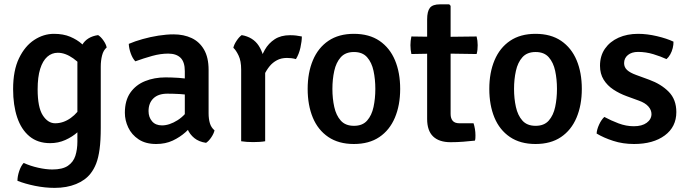

<svg xmlns="http://www.w3.org/2000/svg" viewBox="-20 -668 3252 908"><path d="M484.5 -443.5Q469 -430.5 462.8 -406Q456.5 -381.5 456.5 -353V-63.5Q456.5 -3.5 451 37.2Q445.5 78 434.8 105.5Q424 133 408 153Q383.5 184.5 339.5 202.5Q295.5 220.5 238.5 220.5Q192.5 220.5 145 210.8Q97.5 201 62.5 187Q62.5 166 70.8 141.2Q79 116.5 92 102.5Q123.5 117 160.5 125.2Q197.5 133.5 227.5 133.5Q275.5 133.5 301.2 116Q327 98.5 336.5 68.5Q346 38.5 346 1.5V-367Q346 -417.5 368.8 -456Q391.5 -494.5 444 -502Q457 -494 469.2 -476.5Q481.5 -459 484.5 -443.5ZM42 -246.5Q42 -335 70 -392.8Q98 -450.5 142 -479.2Q186 -508 235 -508Q279.5 -508 312 -494.2Q344.5 -480.5 367.5 -460Q390.5 -439.5 406 -418.5L390 -322.5Q363.5 -366 326 -392.2Q288.5 -418.5 253.5 -418.5Q225 -418.5 203.5 -399.5Q182 -380.5 170 -342.2Q158 -304 158 -245.5Q158 -160.5 182.2 -122.8Q206.5 -85 241 -85Q279.5 -85 314.5 -110Q349.5 -135 370 -175.5L387 -90.5Q373 -66.5 347.8 -43.8Q322.5 -21 289 -6Q255.5 9 217 9Q158.5 9 119.5 -23.2Q80.5 -55.5 61.2 -113Q42 -170.5 42 -246.5Z M570.5 -134.5Q570.5 -192.5 596.2 -229.5Q622 -266.5 665.8 -284.2Q709.5 -302 763 -302Q790 -302 825 -299.8Q860 -297.5 890 -291V-215.5Q864.5 -221.5 831.5 -223.2Q798.5 -225 771.5 -225Q728.5 -225 705.5 -202.8Q682.5 -180.5 682.5 -142.5Q682.5 -114 699 -94.5Q715.5 -75 746 -75Q781 -75 819.8 -99.5Q858.5 -124 885 -171L902 -88.5Q884 -67 857.8 -43.2Q831.5 -19.5 797 -3.2Q762.5 13 718.5 13Q668.5 13 635.5 -9Q602.5 -31 586.5 -65Q570.5 -99 570.5 -134.5ZM994.5 -51.5Q991 -36 979.2 -18.5Q967.5 -1 954.5 7.5Q920.5 2.5 899 -15Q877.5 -32.5 867 -57.2Q856.5 -82 854 -108V-331.5Q854 -375 833.8 -394.8Q813.5 -414.5 775.5 -414.5Q739 -414.5 699.5 -403.5Q660 -392.5 620 -378Q607 -391.5 598.5 -415Q590 -438.5 589 -460.5Q618 -473 654.5 -483.2Q691 -493.5 729.2 -499.5Q767.5 -505.5 801 -505.5Q849 -505.5 886.2 -488Q923.5 -470.5 945 -433.2Q966.5 -396 966.5 -337.5V-132.5Q966.5 -106 972.5 -85.5Q978.5 -65 994.5 -51.5Z M1407.5 -495.5Q1407.5 -473.5 1400.8 -442.8Q1394 -412 1379.5 -388.5Q1369 -391.5 1358.2 -392.8Q1347.5 -394 1337 -394Q1310 -394 1289.8 -383.2Q1269.5 -372.5 1255 -354.8Q1240.5 -337 1230 -314.8Q1219.5 -292.5 1212 -270L1196.5 -290Q1197.5 -326.5 1206 -363.8Q1214.5 -401 1232.2 -432.2Q1250 -463.5 1279.2 -482.5Q1308.5 -501.5 1351.5 -501.5Q1367 -501.5 1380 -500Q1393 -498.5 1407.5 -495.5ZM1083.5 -442Q1087 -457.5 1098.8 -475.2Q1110.5 -493 1123 -502Q1177 -492.5 1203.5 -451.8Q1230 -411 1234 -348.5V0Q1223 2 1208 3Q1193 4 1177.5 4Q1162.5 4 1147.5 3Q1132.5 2 1120.5 0V-339Q1120.5 -380 1108.2 -405.5Q1096 -431 1083.5 -442Z M1872.5 -247.5Q1872.5 -170.5 1847.5 -111.5Q1822.5 -52.5 1774 -19.8Q1725.5 13 1653.5 13Q1581.5 13 1532.5 -20.2Q1483.5 -53.5 1459.2 -112.2Q1435 -171 1435 -247.5Q1435 -324.5 1459.8 -383.2Q1484.5 -442 1533.2 -475Q1582 -508 1653.5 -508Q1726 -508 1774.8 -474.8Q1823.5 -441.5 1848 -383Q1872.5 -324.5 1872.5 -247.5ZM1552 -247.5Q1552 -202 1560.8 -162.2Q1569.5 -122.5 1591.5 -97.8Q1613.5 -73 1654 -73Q1694.5 -73 1716.2 -97.8Q1738 -122.5 1746.5 -162.2Q1755 -202 1755 -247.5Q1755 -293 1746.5 -332.8Q1738 -372.5 1716.2 -397.2Q1694.5 -422 1654 -422Q1613.5 -422 1591.5 -397.2Q1569.5 -372.5 1560.8 -332.8Q1552 -293 1552 -247.5Z M2000 -576Q2000 -614 2013 -630.8Q2026 -647.5 2061 -647.5H2104.5L2111 -640.5V-129Q2111 -108.5 2120.8 -96.8Q2130.5 -85 2153 -85H2219.5Q2223.5 -73 2226 -58Q2228.5 -43 2228.5 -28.5Q2228.5 -22 2228.2 -15.5Q2228 -9 2226 -3Q2200.5 0 2170.8 2.2Q2141 4.5 2111 4.5Q2056.5 4.5 2028.2 -22.8Q2000 -50 2000 -105.5ZM2234 -495.5Q2239 -475.5 2239 -454.5Q2239 -443.5 2238 -433.2Q2237 -423 2234 -412.5L2065.5 -415L1925.5 -412.5Q1921 -433 1921 -454.5Q1921 -474.5 1925.5 -495.5L2067.5 -493.5Z M2731.5 -247.5Q2731.5 -170.5 2706.5 -111.5Q2681.5 -52.5 2633 -19.8Q2584.5 13 2512.5 13Q2440.5 13 2391.5 -20.2Q2342.5 -53.5 2318.2 -112.2Q2294 -171 2294 -247.5Q2294 -324.5 2318.8 -383.2Q2343.5 -442 2392.2 -475Q2441 -508 2512.5 -508Q2585 -508 2633.8 -474.8Q2682.5 -441.5 2707 -383Q2731.5 -324.5 2731.5 -247.5ZM2411 -247.5Q2411 -202 2419.8 -162.2Q2428.5 -122.5 2450.5 -97.8Q2472.5 -73 2513 -73Q2553.5 -73 2575.2 -97.8Q2597 -122.5 2605.5 -162.2Q2614 -202 2614 -247.5Q2614 -293 2605.5 -332.8Q2597 -372.5 2575.2 -397.2Q2553.5 -422 2513 -422Q2472.5 -422 2450.5 -397.2Q2428.5 -372.5 2419.8 -332.8Q2411 -293 2411 -247.5Z M2801.5 -36.5Q2802.5 -55 2813 -78.2Q2823.5 -101.5 2838 -115Q2869.5 -98 2905.2 -84.5Q2941 -71 2977.5 -71Q3016 -71 3038.2 -87.2Q3060.5 -103.5 3061 -128Q3061 -148 3046 -164.8Q3031 -181.5 3001.5 -192L2944 -213Q2909.5 -225.5 2880.8 -244.5Q2852 -263.5 2834.8 -291.2Q2817.5 -319 2817.5 -357Q2817.5 -404 2841 -437.8Q2864.5 -471.5 2905.2 -489.8Q2946 -508 2997.5 -508Q3040 -508 3086.8 -497Q3133.5 -486 3165 -471Q3165.5 -457 3161.5 -440.8Q3157.5 -424.5 3149.8 -410.8Q3142 -397 3132 -388.5Q3105 -401 3069.8 -411.8Q3034.5 -422.5 2997.5 -422.5Q2967.5 -422.5 2949.5 -407.8Q2931.5 -393 2931.5 -369.5Q2931.5 -350 2945.5 -337Q2959.5 -324 2988.5 -313.5L3050 -291Q3106.5 -270.5 3142.5 -234Q3178.5 -197.5 3178.5 -138Q3178.5 -68 3123.8 -27.5Q3069 13 2978.5 13Q2925.5 13 2880 -1.8Q2834.5 -16.5 2801.5 -36.5Z"/></svg>

Font: Signika Light Medium
Style: Regular
Weight: 500
Version: Version 2.003;gftools[0.9.32]